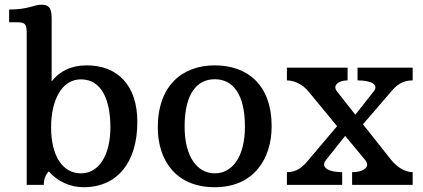

<svg xmlns="http://www.w3.org/2000/svg" viewBox="-20 -781 1786 811"><path d="M92.8 0H165C165 -22.9 172.4 -43.9 186 -57.1C222.7 -15.1 275.9 9.8 333 9.8C476.1 9.8 560.1 -95.7 560.1 -266.1C560.1 -420.9 476.6 -504.9 346.2 -504.9C280.3 -504.9 231 -480 198.2 -437V-698.7C198.2 -738.8 192.9 -761.2 155.3 -761.2C122.6 -761.2 100.6 -740.7 18.6 -740.7V-687H53.2C92.3 -687 92.8 -672.9 92.8 -630.4ZM195.8 -243.2C195.8 -356.9 240.2 -445.8 321.8 -445.8C413.1 -445.8 446.3 -352.1 446.3 -243.2C446.3 -127 398.9 -48.8 321.8 -48.8C244.6 -48.8 195.8 -122.1 195.8 -243.2Z M646.5 -242.2C646.5 -107.4 720.2 9.8 887.2 9.8C1053.7 9.8 1127.4 -112.3 1127.4 -247.1C1127.4 -424.8 1023.4 -504.9 887.2 -504.9C750.5 -504.9 646.5 -419.9 646.5 -242.2ZM887.2 -48.8C813.5 -48.8 759.8 -118.2 759.8 -246.1C759.8 -387.7 813.5 -446.3 887.2 -446.3C960.9 -446.3 1014.6 -387.7 1014.6 -246.1C1014.6 -118.2 960.9 -48.8 887.2 -48.8Z M1191.9 0H1425.3V-53.7C1367.7 -53.7 1332.5 -74.2 1356.9 -105L1438 -207L1522.5 -105C1545.9 -76.7 1516.6 -53.7 1467.3 -53.7V0H1723.1V-53.7C1689.9 -53.7 1655.3 -76.7 1632.8 -105L1513.2 -255.9L1632.8 -395C1656.7 -423.3 1681.6 -441.4 1723.1 -441.4V-495.1H1490.2V-441.4C1547.9 -441.4 1581.5 -423.8 1558.6 -395L1481 -296.4L1403.3 -395C1383.3 -420.4 1409.7 -441.4 1448.2 -441.4V-495.1H1191.9V-441.4C1225.6 -441.4 1260.7 -421.9 1282.7 -395L1403.8 -248L1282.7 -105C1257.8 -74.7 1233.9 -53.7 1191.9 -53.7Z"/></svg>

Font: Arbutus Slab
Style: Regular
Weight: 400
Designer: Karolina Lach
Foundry: Karolina Lach
Version: Version 1.001